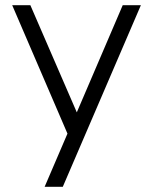

<svg xmlns="http://www.w3.org/2000/svg" viewBox="-20 -720 584 740"><path d="M152 0H222L523 -700H453L276 -287L97 -700H27L240 -205Z"/></svg>

Font: Uncut Sans Book
Style: Regular
Weight: 350
Designer: Kasper Nordkvist
Foundry: UNCUT.wtf
Version: Version 1.304;Glyphs 3.2 (3246)